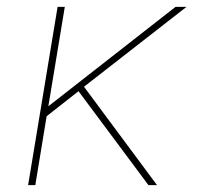

<svg xmlns="http://www.w3.org/2000/svg" viewBox="-20 -540 640 560"><path d="M62 0 148 -520H169L121 -230L492 -520H524L225 -287L438 0H413L209 -274L116 -201L83 0Z"/></svg>

Font: Iosevka Aile Thin
Style: Italic
Weight: 100
Italic angle: -9°
Designer: Belleve Invis
Foundry: Belleve Invis
Version: Version 31.1.0; ttfautohint (v1.8.4)